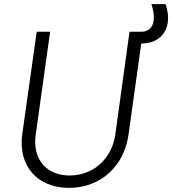

<svg xmlns="http://www.w3.org/2000/svg" viewBox="-20 -899 835 931"><path d="M315 12C467 12 581 -92 603 -245L665 -688H666C744 -688 795 -736 795 -812C795 -834 790 -856 783 -879H714C721 -858 726 -836 726 -815C726 -764 698 -745 665 -745H608L539 -246C522 -127 430 -48 318 -48C205 -48 137 -127 153 -244L223 -745H158L88 -249C67 -96 159 12 315 12Z"/></svg>

Font: Mluvka Light
Style: Italic
Weight: 300
Italic angle: -8°
Designer: Modified by Jiří Krblich, Original typeface by Gumpita Rahayu
Foundry: Gumpita Rahayu & Jiří Krblich
Version: Version 2.000;Glyphs 3.1.1 (3134)